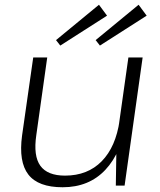

<svg xmlns="http://www.w3.org/2000/svg" viewBox="-20 -782 674 809"><path d="M133 -213Q120 -125 150 -83.5Q180 -42 254 -42Q349 -42 408.5 -102.5Q468 -163 484 -275L523 -337L514 -276Q493 -140 424 -66.5Q355 7 244 7Q141 7 99.5 -46.5Q58 -100 73 -211L120 -540H179ZM505 0H468L471 -186L521 -540H581ZM431 -716 234 -590 216 -613 397 -762ZM598 -716 401 -590 383 -613 564 -762Z"/></svg>

Font: Pathway Extreme 28pt ExtraLight
Style: Italic
Weight: 250
Italic angle: -8°
Designer: Eduardo Rodriguez Tunni
Foundry: Eduardo Rodriguez Tunni
Version: Version 1.001;gftools[0.9.26]